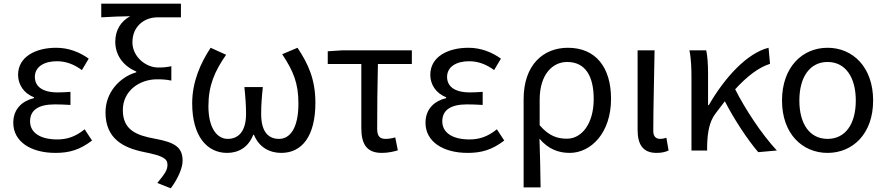

<svg xmlns="http://www.w3.org/2000/svg" viewBox="-20 -816 4805 1041"><path d="M281 13C357 13 413 -4 479 -54L439 -115C388 -74 343 -60 290 -60C198 -60 143 -97 143 -158C143 -218 187 -250 277 -250C304 -250 330 -249 362 -247V-318C335 -316 315 -315 293 -315C206 -315 169 -350 169 -399C169 -455 221 -484 288 -484C338 -484 382 -467 424 -436L461 -498C411 -534 351 -557 285 -557C174 -557 78 -509 78 -410C78 -359 108 -310 164 -289V-284C102 -269 52 -227 52 -150C52 -49 146 13 281 13Z M906 205C951 144 970 89 970 56C970 -18 928 -44 820 -64C720 -82 646 -111 646 -219C646 -325 738 -386 831 -386C859 -386 880 -385 909 -379V-457C880 -451 865 -450 837 -450C771 -450 698 -508 698 -587C698 -673 762 -722 834 -722H961V-796H529V-722C596 -726 626 -727 686 -728C635 -701 605 -652 605 -590C605 -512 653 -456 719 -428V-424C629 -398 552 -315 552 -207C552 -64 648 -14 764 9C863 29 888 44 888 77C888 107 873 127 833 176Z M1211 13C1272 13 1326 -16 1353 -85H1357C1385 -16 1443 13 1505 13C1617 13 1690 -77 1690 -259C1690 -386 1651 -470 1593 -557L1510 -522C1571 -430 1598 -365 1598 -254C1598 -124 1554 -63 1493 -63C1441 -63 1396 -94 1396 -198C1396 -244 1399 -286 1405 -344H1305C1311 -286 1314 -244 1314 -198C1314 -98 1268 -63 1215 -63C1154 -63 1110 -126 1110 -240C1110 -353 1144 -430 1206 -519L1122 -557C1066 -472 1022 -371 1022 -256C1022 -77 1103 13 1211 13Z M2050 13C2084 13 2115 6 2137 -1L2123 -71C2105 -66 2088 -63 2070 -63C2040 -63 2025 -78 2025 -116C2025 -226 2026 -346 2029 -469H2213V-543H1834L1757 -538V-469H1939V-122C1939 -35 1968 13 2050 13Z M2516 13C2592 13 2648 -4 2714 -54L2674 -115C2623 -74 2578 -60 2525 -60C2433 -60 2378 -97 2378 -158C2378 -218 2422 -250 2512 -250C2539 -250 2565 -249 2597 -247V-318C2570 -316 2550 -315 2528 -315C2441 -315 2404 -350 2404 -399C2404 -455 2456 -484 2523 -484C2573 -484 2617 -467 2659 -436L2696 -498C2646 -534 2586 -557 2520 -557C2409 -557 2313 -509 2313 -410C2313 -359 2343 -310 2399 -289V-284C2337 -269 2287 -227 2287 -150C2287 -49 2381 13 2516 13Z M2819 200H2911C2910 103 2908 34 2905 -64C2954 -6 3010 13 3069 13C3183 13 3293 -94 3293 -280C3293 -451 3210 -557 3059 -557C2927 -557 2819 -466 2819 -278ZM3054 -64C3006 -64 2958 -76 2906 -137V-275C2906 -413 2976 -480 3055 -480C3156 -480 3199 -400 3199 -279C3199 -145 3134 -64 3054 -64Z M3540 13C3571 13 3590 7 3605 0L3593 -69C3581 -65 3570 -63 3560 -63C3537 -63 3522 -75 3522 -106C3522 -237 3527 -396 3529 -543H3437V-112C3437 -32 3466 13 3540 13Z M4091 9 4192 0C4109 -89 4020 -225 3966 -332C4033 -405 4095 -451 4155 -470L4147 -557C4030 -528 3909 -395 3823 -246H3819V-416C3819 -464 3816 -514 3809 -543H3718C3728 -495 3729 -438 3729 -394V0H3814V-28C3816 -99 3826 -156 3859 -200L3910 -267C3962 -166 4034 -58 4091 9Z M4467 13C4603 13 4714 -90 4714 -271C4714 -453 4603 -557 4467 -557C4331 -557 4220 -453 4220 -271C4220 -90 4331 13 4467 13ZM4467 -63C4370 -63 4314 -144 4314 -271C4314 -397 4370 -480 4467 -480C4564 -480 4620 -397 4620 -271C4620 -144 4564 -63 4467 -63Z"/></svg>

Font: Noto Sans KR
Style: Regular
Weight: 400
Designer: Ryoko NISHIZUKA 西塚涼子 (kana, bopomofo & ideographs); Paul D. Hunt (Latin, Greek & Cyrillic); Sandoll Communications 산돌커뮤니
Foundry: Adobe
Version: Version 2.004;hotconv 1.0.118;makeotfexe 2.5.65603